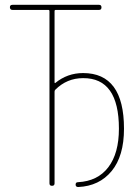

<svg xmlns="http://www.w3.org/2000/svg" viewBox="-20 -750 540 775"><path d="M30.3 -710Q20.5 -710 20 -720.2Q19.5 -730.5 30.3 -730.5H379.9Q389.6 -730.5 389.6 -720.2Q389.6 -710 379.9 -710H205.1Q200.2 -710 200.2 -705.1V-417Q200.2 -416 201.2 -415Q202.1 -414.1 203.1 -415Q252 -455.1 315.4 -455.1Q480.5 -455.1 480.5 -230.5Q480.5 -120.1 430.7 -59.6Q380.9 1 295.9 4.9Q285.2 4.9 285.2 -4.9Q285.2 -14.6 294.9 -14.6Q374 -18.6 417 -74.7Q460 -130.9 460 -230.5Q460 -435.5 315.4 -434.6Q250 -434.6 203.1 -387.7Q200.2 -384.8 200.2 -379.9V-9.8Q200.2 0 189.9 0Q179.7 0 179.7 -9.8V-705.1Q179.7 -710 174.8 -710Z"/></svg>

Font: Rounded-X Mgen+ 1mn thin
Style: Regular
Weight: 100
Designer: [Source Han Sans]
Ryoko NISHIZUKA  (kana & ideographs); Paul D. Hunt (Latin, Greek & Cyrillic); Wenlong ZHANG  (bopomofo
Version: Version 1.059.20150602